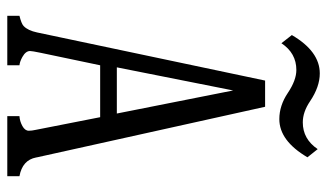

<svg xmlns="http://www.w3.org/2000/svg" viewBox="-210 -710 919 540"><g transform="rotate(90 250.0 -439.5)"><path d="M421.9 -844.2Q375.5 -765.1 314.5 -765.1Q276.4 -765.1 240.7 -789.1Q205.1 -813 176.3 -813Q128.9 -813 101.1 -771L78.1 -800.3Q124 -878.9 186 -878.9Q223.6 -878.9 264.2 -851.6Q294.4 -831.1 323.7 -831.1Q370.6 -831.1 398.9 -873ZM206.1 -725.1H279.8L421.9 -84Q421.9 -84 422.4 -81.1Q429.7 -42.5 475.1 -34.2V0H306.2V-34.2Q320.8 -35.2 334 -42.5Q347.2 -49.8 347.2 -60.5Q347.2 -68.8 344.7 -80.1L309.1 -261.2H163.1L127.9 -93.3Q123 -69.8 123 -64Q123 -51.8 139.6 -42.5Q152.8 -35.2 163.1 -34.2V0H23.9V-34.2Q45.9 -39.6 52.7 -45.9Q65.4 -58.1 70.8 -84ZM233.9 -635.3 168.9 -308.1H298.8Z"/></g></svg>

Font: BIZ UDMincho
Style: Regular
Weight: 400
Monospace: yes
Designer: TypeBank Co., Ltd.
Foundry: Morisawa Inc.
Version: Version 1.06